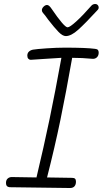

<svg xmlns="http://www.w3.org/2000/svg" viewBox="-20 -948 515 963"><path d="M475 -684Q475 -669 466 -660.5Q457 -652 444 -653Q392 -658 342 -658Q311 -482 283 -346.5Q255 -211 216 -58L341 -56Q352 -56 356.5 -51.5Q361 -47 361 -37Q361 -22 353.5 -13.5Q346 -5 331 -5L28 -9Q10 -11 10 -30Q10 -45 18.5 -52.5Q27 -60 39 -60L163 -58Q200 -213 228.5 -350Q257 -487 288 -658Q280 -658 194 -652Q140 -648 134 -648Q127 -648 122 -653.5Q117 -659 117 -669Q117 -682 125.5 -689.5Q134 -697 146 -699Q163 -702 213.5 -705.5Q264 -709 305 -709Q412 -709 457 -703Q467 -702 471 -697.5Q475 -693 475 -684ZM475 -910Q475 -904 471 -899.5Q467 -895 465 -893Q408 -831 372.5 -799Q337 -767 310 -767Q294 -767 273.5 -788Q253 -809 222 -849Q206 -872 195 -884Q190 -890 190 -897Q190 -906 198.5 -914.5Q207 -923 216 -923Q226 -923 238 -905Q302 -811 319 -811Q330 -811 363 -841Q396 -871 437 -918Q445 -928 458 -928Q465 -928 470 -923Q475 -918 475 -910Z"/></svg>

Font: Mali Light
Style: Italic
Weight: 300
Italic angle: -10°
Version: Version 1.000; ttfautohint (v1.6)